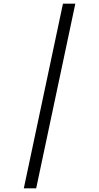

<svg xmlns="http://www.w3.org/2000/svg" viewBox="-20 -780 534 1040"><path d="M321 -760H388L176 240H109Z"/></svg>

Font: Noto Serif Narrow
Style: Italic
Weight: 400
Width: 4
Italic angle: -12°
Designer: Monotype Design Team
Foundry: Monotype Imaging Inc.
Version: Version 1.001